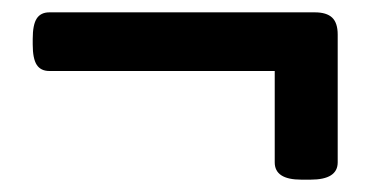

<svg xmlns="http://www.w3.org/2000/svg" viewBox="-20 -365 600 311"><path d="M425 -102V-250H60Q46 -250 39.5 -260Q33 -270 33 -293V-302Q33 -325 39.5 -335Q46 -345 60 -345H490Q509 -345 518 -336.5Q527 -328 527 -309V-102Q527 -74 483 -74H468Q425 -74 425 -102Z"/></svg>

Font: Asap-SemiBold
Style: Regular
Weight: 600
Designer: Pablo Cosgaya
Foundry: Omnibus-Type
Version: Version 2.000; ttfautohint (v1.8)